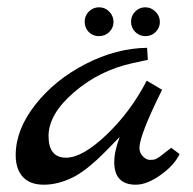

<svg xmlns="http://www.w3.org/2000/svg" viewBox="-20 -506 529 526"><path d="M449 -101 472 -84Q458 -54 420.5 -27Q383 0 352 0Q293 0 293 -62Q293 -91 308 -131L271 -93Q217 -38 177.5 -19Q138 0 100 0Q62 0 42.5 -21.5Q23 -43 23 -81Q23 -151 77 -219.5Q131 -288 215 -331Q299 -374 383 -375L385 -342L343 -333Q252 -313 182.5 -253Q113 -193 113 -133.5Q113 -74 161 -74Q206 -74 272 -137Q338 -200 382 -285L424 -260Q362 -135 362 -101Q362 -87 371.5 -77.5Q381 -68 390.5 -68Q400 -68 403 -69Q406 -70 409 -71.5Q412 -73 416.5 -76Q421 -79 424.5 -82Q428 -85 436 -91Q444 -97 449 -101ZM251 -407Q234 -407 223 -418.5Q212 -430 212 -446.5Q212 -463 223.5 -474.5Q235 -486 251.5 -486Q268 -486 279.5 -474Q291 -462 291 -446Q291 -430 279.5 -418.5Q268 -407 251 -407ZM378.5 -407Q362 -407 350.5 -418.5Q339 -430 339 -446.5Q339 -463 350.5 -474.5Q362 -486 378 -486Q394 -486 406 -474Q418 -462 418 -446Q418 -430 406.5 -418.5Q395 -407 378.5 -407Z"/></svg>

Font: Marck Script
Style: Regular
Weight: 400
Designer: Denis Masharov, Marck Fogel
Foundry: Denis Masharov
Version: Version 1.002